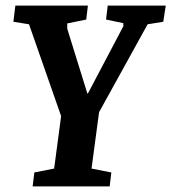

<svg xmlns="http://www.w3.org/2000/svg" viewBox="-20 -668 614 688"><path d="M97 0 103 -50 174 -64 199 -252 84 -581 28 -590 35 -648H295L289 -598L221 -584V-565L293 -333H295L422 -574V-585L360 -598L366 -648H574L565 -590L509 -581L335 -266L308 -64L379 -50L373 0Z"/></svg>

Font: Faustina
Style: Bold Italic
Weight: 700
Italic angle: -8°
Designer: Alfonso Garcia
Foundry: http://www.omnibus-type.com
Version: Version 1.200